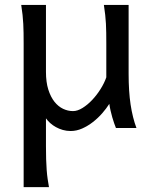

<svg xmlns="http://www.w3.org/2000/svg" viewBox="-20 -518 619 777"><path d="M449.2 0Q445.8 -8.3 441.9 -19.5Q438 -30.8 434.3 -43.5Q430.7 -56.2 427.5 -70.1Q424.3 -84 422.4 -97.7Q410.6 -79.1 393.8 -59.8Q377 -40.5 356.4 -24.4Q335.9 -8.3 312.7 2Q289.6 12.2 266.1 12.2Q249 12.2 233.9 7.8Q218.8 3.4 206.1 -3.7Q193.4 -10.7 183.1 -20Q172.9 -29.3 166 -39.1V73.2Q166 102.5 166.7 126.2Q167.5 149.9 168.9 169.9Q170.4 189.9 172.9 206.8Q175.3 223.6 178.2 239.3H75.7V-341.8Q75.7 -365.2 75.4 -384.3Q75.2 -403.3 74.2 -421.1Q73.2 -439 71.3 -457.5Q69.3 -476.1 65.9 -498H166V-227.1Q166 -185.5 175.5 -155.5Q185.1 -125.5 200.4 -106.2Q215.8 -86.9 235.4 -77.6Q254.9 -68.4 275.4 -68.4Q293.5 -68.4 314 -81.1Q334.5 -93.8 353.3 -113.8Q372.1 -133.8 387.2 -158Q402.3 -182.1 410.2 -205.1V-341.8Q410.2 -365.7 409.9 -385Q409.7 -404.3 408.7 -421.9Q407.7 -439.5 405.8 -457.5Q403.8 -475.6 400.4 -498H500.5V-219.7Q500.5 -148.4 508.5 -95Q516.6 -41.5 532.2 0Z"/></svg>

Font: Andika Eur
Style: Regular
Weight: 400
Designer: Victor Gaultney, Annie Olsen, Julie Remington, Don Collingsworth, Eric Hays, Becca Hirsbrunner
Foundry: SIL International
Version: Version 5.000